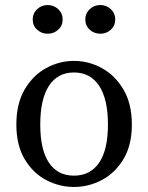

<svg xmlns="http://www.w3.org/2000/svg" viewBox="-20 -730 589 763"><path d="M274 13Q216 13 163.5 -14.5Q111 -42 78 -97.5Q45 -153 45 -235Q45 -318 78 -374.5Q111 -431 163.5 -459.5Q216 -488 274 -488Q332 -488 384.5 -459.5Q437 -431 470.5 -374.5Q504 -318 504 -235Q504 -153 470.5 -97.5Q437 -42 384.5 -14.5Q332 13 274 13ZM274 -32Q339 -32 374 -83.5Q409 -135 409 -235Q409 -336 374 -389Q339 -442 274 -442Q209 -442 174.5 -389Q140 -336 140 -235Q140 -135 174.5 -83.5Q209 -32 274 -32ZM169 -596Q145 -596 127.5 -612Q110 -628 110 -653Q110 -677 127.5 -693.5Q145 -710 169 -710Q194 -710 211.5 -693.5Q229 -677 229 -653Q229 -628 211.5 -612Q194 -596 169 -596ZM379 -596Q354 -596 336.5 -612Q319 -628 319 -653Q319 -677 336.5 -693.5Q354 -710 379 -710Q403 -710 420.5 -693.5Q438 -677 438 -653Q438 -628 420.5 -612Q403 -596 379 -596Z"/></svg>

Font: Source Serif Pro
Style: Regular
Weight: 400
Designer: Frank Grießhammer
Foundry: Adobe Systems Incorporated
Version: Version 3.001;hotconv 1.0.111;makeotfexe 2.5.65597